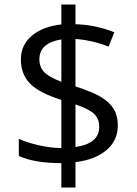

<svg xmlns="http://www.w3.org/2000/svg" viewBox="-20 -779 612 857"><path d="M155.8 -514.6Q155.8 -479.5 177.7 -456.8Q199.7 -434.1 253.9 -414.1V-603Q155.8 -587.4 155.8 -514.6ZM422.9 -212.9Q422.9 -248 401.1 -269.8Q379.4 -291.5 316.9 -313V-123Q422.9 -137.7 422.9 -212.9ZM253.9 -50.8Q133.8 -50.8 64 -83V-159.2Q104.5 -141.1 157.5 -129.6Q210.4 -118.2 253.9 -118.2V-333Q153.8 -364.7 113.5 -406.5Q73.2 -448.2 73.2 -513.7Q73.2 -579.1 122.8 -620.1Q172.4 -661.1 253.9 -669.9V-758.8H316.9V-670.9Q406.7 -668.5 490.2 -634.8L464.8 -570.8Q392.1 -599.6 316.9 -605V-393.1Q393.6 -368.7 431.6 -345.5Q469.7 -322.3 487.8 -292.2Q505.9 -262.2 505.9 -219.2Q505.9 -152.8 456.1 -109.6Q406.2 -66.4 316.9 -55.2V58.1H253.9Z"/></svg>

Font: OpenSans-Regular
Style: Regular
Weight: 400
Foundry: Ascender Corporation
Version: Version 1.10